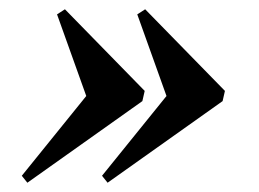

<svg xmlns="http://www.w3.org/2000/svg" viewBox="-20 -427 558 414"><path d="M212 -33 200 -48 339 -220 276 -396 293 -407 465 -231 460 -209ZM39 -33 27 -48 166 -220 103 -396 120 -407 292 -231 287 -209Z"/></svg>

Font: Libre Bodoni Medium
Style: Italic
Weight: 500
Italic angle: -13°
Designer: Pablo Impallari, Rodrigo Fuenzalida
Foundry: Impallari Type
Version: Version 2.005;gftools[0.9.23]